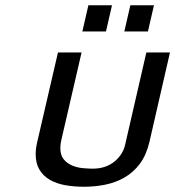

<svg xmlns="http://www.w3.org/2000/svg" viewBox="-20 -700 668 732"><path d="M201 -500H291L214 -167Q210 -151 210 -136Q210 -108 223 -92.5Q236 -77 255 -69Q274 -61 295.5 -59Q317 -57 333 -57Q360 -57 381 -64.5Q402 -72 417.5 -85Q433 -98 443 -114Q453 -130 457 -148L538 -500H628L550 -160Q538 -109 513.5 -76Q489 -43 455 -23.5Q421 -4 381.5 4Q342 12 300 12Q262 12 228.5 6Q195 0 170 -14.5Q145 -29 130.5 -53Q116 -77 116 -112Q116 -134 122 -159ZM454 -580 477 -680H567L544 -580ZM294 -580 317 -680H407L384 -580Z"/></svg>

Font: Perun
Style: Italic
Weight: 400
Italic angle: -12°
Foundry: Copyright (c) Stefan Peev, Context Ltd, 2016
Version: Version 1.027